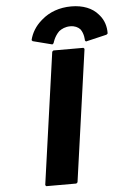

<svg xmlns="http://www.w3.org/2000/svg" viewBox="-69 -1143 772 1197"><g transform="rotate(-5 317.5 -544.5)"><path d="M286 -870 294 -877C294 -877 304 -918 336 -949C353 -962 376 -973 406 -973C435 -973 454 -963 468 -949C491 -919 490 -877 490 -877L496 -870L627 -901L635 -908C636 -953 623 -992 597 -1023L596 -1024L590 -1031C555 -1072 497 -1096 423 -1096C349 -1096 285 -1072 238 -1031L230 -1024C196 -994 170 -954 159 -908L165 -901ZM483 -825 477 -832H289L281 -825L165 0L171 7H359L367 0Z"/></g></svg>

Font: Hussar Woodtype
Style: BlkObl
Weight: 900
Foundry: Cannot Into Space Fonts
Version: Version 1.07